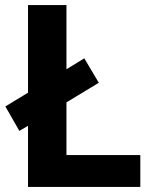

<svg xmlns="http://www.w3.org/2000/svg" viewBox="-20 -734 605 754"><path d="M90 0V-240L56 -220L1 -316L90 -370V-714H241V-462L311 -505L368 -409L241 -332V-125H531V0Z"/></svg>

Font: Noto Sans Canadian Aboriginal
Style: Regular
Weight: 400
Designer: Monotype Design Team, Typotheque's Kevin King
Foundry: Monotype Imaging Inc.
Version: Version 2.002